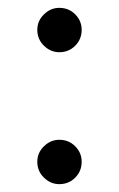

<svg xmlns="http://www.w3.org/2000/svg" viewBox="-20 -464 303 489"><path d="M131 -331Q109 -331 92 -347.5Q75 -364 75 -388Q75 -411 92 -427.5Q109 -444 131 -444Q155 -444 171.5 -427.5Q188 -411 188 -388Q188 -364 171.5 -347.5Q155 -331 131 -331ZM131 5Q109 5 92 -11.5Q75 -28 75 -52Q75 -75 92 -91.5Q109 -108 131 -108Q155 -108 171.5 -91.5Q188 -75 188 -52Q188 -28 171.5 -11.5Q155 5 131 5Z"/></svg>

Font: TikTok Sans Light
Style: Regular
Weight: 300
Version: Version 4.000